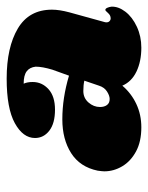

<svg xmlns="http://www.w3.org/2000/svg" viewBox="46 -764 444 576"><g transform="rotate(-90 268.0 -476.0)"><path d="M527 -542Q527 -520 519 -490L490 -385Q489 -383 489 -378Q489 -373 492.5 -369.5Q496 -366 501 -366Q510 -366 517 -374Q524 -382 526 -382Q530 -382 532.5 -376.5Q535 -371 536 -364Q537 -343 521 -322Q505 -301 476 -287.5Q447 -274 413 -274Q372 -274 341.5 -288.5Q311 -303 299 -331Q276 -304 244 -289Q212 -274 174 -274Q131 -274 101.5 -290Q72 -306 57 -331.5Q42 -357 42 -385Q42 -391 44 -405Q55 -458 96.5 -484.5Q138 -511 198 -511Q262 -511 329 -491L347 -541Q356 -571 356 -591Q354 -609 342 -618Q330 -627 305 -627Q310 -616 310 -600Q310 -572 288.5 -552.5Q267 -533 227 -533Q186 -533 164 -550Q142 -567 142 -593Q142 -629 186.5 -653.5Q231 -678 320 -678Q414 -678 470.5 -644.5Q527 -611 527 -542ZM235 -398Q235 -385 241 -377Q247 -369 259 -369Q269 -369 281.5 -377Q294 -385 299 -401L314 -445Q301 -448 283 -448Q262 -448 248.5 -432.5Q235 -417 235 -398Z"/></g></svg>

Font: Shrikhand
Style: Regular
Weight: 400
Italic angle: -14°
Designer: Jonny Pinhorn
Foundry: Jonny Pinhorn
Version: Version 1.001;PS 1.001;hotconv 1.0.88;makeotf.lib2.5.647800